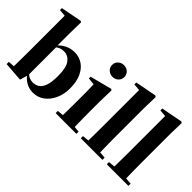

<svg xmlns="http://www.w3.org/2000/svg" viewBox="-66 -1360 1911 1911"><g transform="rotate(45 889.5 -404.5)"><path d="M36 0V-31L102 -36Q103 -66 103 -102Q103 -138 103.5 -174Q104 -210 104 -238V-749L31 -756V-783L253 -826L266 -817L263 -656V-479L266 -469V-78V-76L240 15ZM420 17Q366 17 320 -10Q274 -37 239 -91H228L249 -104Q274 -76 298 -65Q322 -54 349 -54Q384 -54 414.5 -72Q445 -90 463.5 -139Q482 -188 482 -279Q482 -396 445 -445Q408 -494 352 -494Q333 -494 314 -490Q295 -486 273 -471Q251 -456 221 -423L207 -452H230Q272 -509 323 -536Q374 -563 432 -563Q495 -563 545 -530Q595 -497 624.5 -433Q654 -369 654 -275Q654 -193 624 -127Q594 -61 541.5 -22Q489 17 420 17Z M726 0V-31L831 -41H909L1018 -31V0ZM790 0Q791 -26 791.5 -68.5Q792 -111 792.5 -157Q793 -203 793 -238V-318Q793 -368 792.5 -401.5Q792 -435 790 -470L716 -478V-502L946 -562L959 -553L955 -392V-238Q955 -203 955.5 -157Q956 -111 957 -68.5Q958 -26 959 0ZM870 -655Q835 -655 809.5 -678Q784 -701 784 -738Q784 -773 809.5 -796Q835 -819 870 -819Q906 -819 931 -796Q956 -773 956 -738Q956 -701 931 -678Q906 -655 870 -655Z M1080 0V-31L1189 -41H1268L1384 -31V0ZM1148 0Q1149 -37 1149.5 -77.5Q1150 -118 1150.5 -159Q1151 -200 1151 -238V-750L1078 -756V-783L1302 -826L1317 -817L1313 -656V-238Q1313 -200 1313.5 -159Q1314 -118 1315 -77.5Q1316 -37 1317 0Z M1446 0V-31L1555 -41H1634L1750 -31V0ZM1514 0Q1515 -37 1515.5 -77.5Q1516 -118 1516.5 -159Q1517 -200 1517 -238V-750L1444 -756V-783L1668 -826L1683 -817L1679 -656V-238Q1679 -200 1679.5 -159Q1680 -118 1681 -77.5Q1682 -37 1683 0Z"/></g></svg>

Font: Noto Serif JP ExtraLight Black
Style: Regular
Weight: 900
Version: Version 2.003-H1;hotconv 1.1.1;makeotfexe 2.6.0